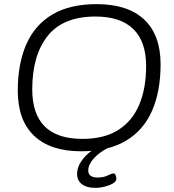

<svg xmlns="http://www.w3.org/2000/svg" viewBox="-20 -726 844 929"><path d="M373 6Q224 6 145 -69Q66 -144 66 -287Q66 -418 107.5 -512Q149 -606 233.5 -656Q318 -706 448 -706Q598 -706 677.5 -631.5Q757 -557 757 -415Q757 -284 715.5 -189.5Q674 -95 588.5 -44.5Q503 6 373 6ZM379 -54Q484 -54 552 -97Q620 -140 653.5 -219Q687 -298 687 -407Q687 -525 625 -585.5Q563 -646 442 -646Q285 -646 210.5 -552Q136 -458 136 -294Q136 -54 379 -54ZM443 183Q399 183 376 165Q353 147 353 116Q353 78 383.5 40.5Q414 3 467 -21L500 -9Q458 13 432.5 42Q407 71 407 99Q407 133 453 133Q481 133 501 123Q521 113 530 113Q536 113 539.5 122Q543 131 543 139Q543 152 526.5 161.5Q510 171 487 177Q464 183 443 183Z"/></svg>

Font: Asap Semi Expanded Semi Expanded Light
Style: Italic
Weight: 300
Width: 6
Italic angle: -6°
Designer: Pablo Cosgaya
Foundry: Omnibus-Type
Version: Version 3.001; ttfautohint (v1.8.4.7-5d5b)